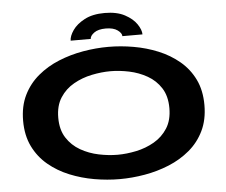

<svg xmlns="http://www.w3.org/2000/svg" viewBox="-59 -958 1218 1037"><g transform="rotate(-5 550.0 -439.5)"><path d="M549 11Q481.5 11 412 -1Q342.5 -13 278.8 -39Q215 -65 164.8 -107Q114.5 -149 85.2 -208.8Q56 -268.5 56 -348Q56 -427 85.2 -486.5Q114.5 -546 164.8 -588Q215 -630 278.8 -656Q342.5 -682 412 -694Q481.5 -706 549 -706Q616 -706 685.2 -694Q754.5 -682 817.8 -656Q881 -630 931 -588.2Q981 -546.5 1010 -487Q1039 -427.5 1039 -348Q1039 -268.5 1010 -208.8Q981 -149 931 -107Q881 -65 817.8 -39Q754.5 -13 685.2 -1Q616 11 549 11ZM549 -121Q597.5 -121 650 -132Q702.5 -143 747.8 -169Q793 -195 821 -238.8Q849 -282.5 849 -348Q849 -413 821 -456.8Q793 -500.5 747.8 -526.2Q702.5 -552 650 -563Q597.5 -574 549 -574Q500 -574 447 -563Q394 -552 348.5 -526.2Q303 -500.5 274.8 -456.8Q246.5 -413 246.5 -348Q246.5 -282.5 274.8 -238.8Q303 -195 348.5 -169Q394 -143 447 -132Q500 -121 549 -121ZM545 -890Q611 -890 654 -867Q697 -844 718 -812.8Q739 -781.5 739 -757H630Q630 -773.5 607.5 -789.8Q585 -806 544 -806Q502.5 -806 480.5 -789.8Q458.5 -773.5 458.5 -757H349.5Q349.5 -781.5 371 -812.8Q392.5 -844 436 -867Q479.5 -890 545 -890Z"/></g></svg>

Font: Trispace Expanded
Style: Bold
Weight: 700
Width: 7
Designer: Tyler Finck
Foundry: Etcetera Type Company
Version: Version 1.210; ttfautohint (v1.8.3)